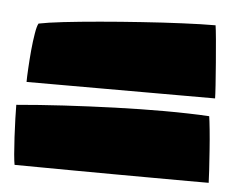

<svg xmlns="http://www.w3.org/2000/svg" viewBox="-38 -630 601 490"><g transform="rotate(5 262.5 -385.0)"><path d="M45 -551.5Q66.5 -556 107.8 -560.8Q149 -565.5 200.8 -570Q252.5 -574.5 307 -578.2Q361.5 -582 411 -584.2Q460.5 -586.5 495.5 -586.5Q497 -577.5 499.5 -550.8Q502 -524 504.5 -492Q507 -460 508.8 -434Q510.5 -408 510.5 -400.5Q483 -400.5 433.8 -400.5Q384.5 -400.5 325 -400.5Q265.5 -400.5 206.5 -400.5Q147.5 -400.5 100 -400.5Q52.5 -400.5 27.5 -400.5Q27.5 -412.5 28.8 -434.8Q30 -457 32.2 -481.5Q34.5 -506 37.8 -525.5Q41 -545 45 -551.5ZM6.5 -340Q62.5 -345 127.5 -348.8Q192.5 -352.5 258.5 -354.8Q324.5 -357 383.5 -357Q416 -357 445.5 -356.2Q475 -355.5 499.5 -354Q501 -345 503.5 -320.8Q506 -296.5 508 -267.8Q510 -239 511.5 -215.5Q513 -192 513 -184.5Q496.5 -184.5 459.8 -184.5Q423 -184.5 374.2 -184.8Q325.5 -185 272 -185.2Q218.5 -185.5 168 -185.8Q117.5 -186 77.2 -186.5Q37 -187 15.5 -187Q14 -194 12.2 -213.5Q10.5 -233 9.2 -257.8Q8 -282.5 7.2 -305Q6.5 -327.5 6.5 -340Z"/></g></svg>

Font: Grandstander Thin Black
Style: Regular
Weight: 900
Version: Version 1.200